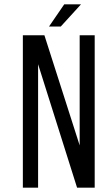

<svg xmlns="http://www.w3.org/2000/svg" viewBox="-20 -862 509 882"><path d="M352 -842H275L205 -740H259ZM155 0V-567L334 0H415V-700H346V-194L184 -700H85V0Z"/></svg>

Font: Bebas Neue Regular two
Style: Regular2
Weight: 400
Designer: Ryoichi Tsunekawa & LGV (GE)
Foundry: Free Software Foundation, Inc.
Version: Version 1.003 August 13, 2016